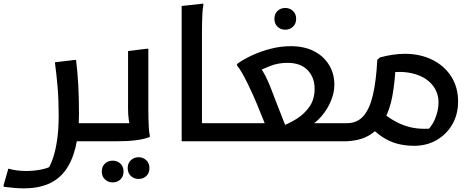

<svg xmlns="http://www.w3.org/2000/svg" viewBox="-70 -780 2616 1060"><path d="M340 0V-100H514V-20L494 0ZM-24 151Q-3 157 22 160.5Q47 164 74 164Q115 164 154.5 156.5Q194 149 225 132L191 160Q210 131 223.5 90Q237 49 245.5 -8.5Q254 -66 254 -145Q254 -228 248 -299Q242 -370 233 -436L341 -449H350Q358 -384 362 -313Q366 -242 366 -151Q366 -44 347 33.5Q328 111 290.5 161.5Q253 212 195.5 236Q138 260 61 260Q35 260 9.5 257.5Q-16 255 -33 253Q-50 251 -50 251V242Z M494 0V-80L514 -100H691L651 -78Q645 -91 641 -118Q637 -145 637 -178V-498L740 -511H749V-175Q749 -155 749.5 -128.5Q750 -102 751.5 -76Q753 -50 757 -32V-24Q727 -12 682 -6Q637 0 574 0ZM635 148Q635 121 652.5 104.5Q670 88 695 88Q720 88 737.5 104.5Q755 121 755 148Q755 175 738 191.5Q721 208 695 208Q670 208 652.5 191.5Q635 175 635 148ZM492 167Q492 139 509.5 123Q527 107 552 107Q577 107 594.5 123Q612 139 612 167Q612 194 595 210.5Q578 227 552 227Q527 227 509.5 210.5Q492 194 492 167Z M1014 0V-100H1189V-20L1169 0ZM933 -747 1052 -760 1053 -752Q1049 -734 1047.5 -707Q1046 -680 1045.5 -652Q1045 -624 1045 -604V0H933Z M1189 -100H1416L1414 -44L1347 -209Q1340 -227 1326.5 -256.5Q1313 -286 1297.5 -318Q1282 -350 1266.5 -377Q1251 -404 1239 -418V-427Q1273 -452 1321.5 -474.5Q1370 -497 1425 -511Q1480 -525 1535 -525Q1611 -525 1664.5 -497Q1718 -469 1747 -421Q1776 -373 1776 -312Q1776 -269 1757 -223Q1738 -177 1706 -139.5Q1674 -102 1636 -81L1614 -100H1869V-20L1849 0H1169V-80ZM1518 -55 1478 -80Q1524 -97 1567 -123.5Q1610 -150 1638.5 -191Q1667 -232 1667 -290Q1667 -353 1628 -393Q1589 -433 1518 -433Q1465 -433 1422.5 -416Q1380 -399 1349 -384L1363 -414Q1382 -387 1395 -361.5Q1408 -336 1421.5 -303Q1435 -270 1453 -221ZM1505 -616Q1479 -616 1462 -632.5Q1445 -649 1445 -676Q1445 -703 1462 -719.5Q1479 -736 1505 -736Q1530 -736 1547.5 -719.5Q1565 -703 1565 -676Q1565 -649 1547.5 -632.5Q1530 -616 1505 -616Z M2165 -483Q2248 -483 2314.5 -451Q2381 -419 2420 -359.5Q2459 -300 2459 -219Q2459 -149 2427.5 -94Q2396 -39 2341 -7Q2286 25 2216 25Q2169 25 2125.5 14Q2082 3 2040 -24.5Q1998 -52 1955 -102L2033 -165Q2071 -133 2109.5 -111.5Q2148 -90 2188 -79.5Q2228 -69 2271 -69Q2285 -69 2298 -69.5Q2311 -70 2321 -71L2263 -35Q2309 -72 2330 -119.5Q2351 -167 2351 -215Q2351 -266 2321 -306Q2291 -346 2235 -366.5Q2179 -387 2102 -382L2114 -413Q2110 -327 2096.5 -251.5Q2083 -176 2052 -120Q2021 -64 1966.5 -32Q1912 0 1826 0V-80L1846 -100Q1902 -100 1936.5 -139.5Q1971 -179 1989 -256.5Q2007 -334 2013 -450L2028 -463Q2060 -472 2096.5 -477.5Q2133 -483 2165 -483Z"/></svg>

Font: Kufam Medium
Style: Italic
Weight: 500
Italic angle: -11°
Designer: Artur Schmal
Foundry: Original Type
Version: Version 1.301; ttfautohint (v1.8.3)